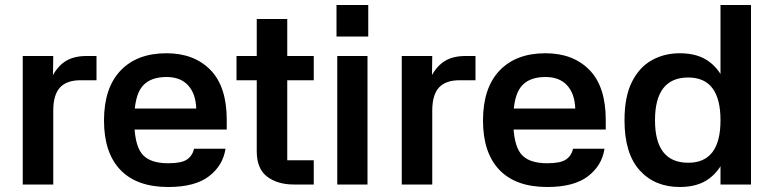

<svg xmlns="http://www.w3.org/2000/svg" viewBox="-20 -738 3095 768"><path d="M193 0H71V-514H193L192 -438Q214 -477 246 -495.5Q278 -514 326 -514H366V-417H302Q247 -417 220 -388Q193 -359 193 -295Z M465 -304H765Q763 -363 732.5 -396.5Q702 -430 646 -430Q579 -430 548 -391Q517 -352 517 -258Q517 -162 547 -123.5Q577 -85 653 -85Q706 -85 728 -100Q750 -115 756 -143H882Q872 -76 816 -33Q760 10 653 10Q527 10 461.5 -58.5Q396 -127 396 -256Q396 -386 462 -455.5Q528 -525 646 -525Q756 -525 821.5 -458.5Q887 -392 887 -258V-220H464Z M1235 -417H1129V-97H1235V0H1155Q1090 0 1048.5 -31.5Q1007 -63 1007 -133V-417H926V-514H1007V-662H1129V-514H1235Z M1450 -514V0H1329V-514ZM1326 -718H1453V-592H1326Z M1709 0H1587V-514H1709L1708 -438Q1730 -477 1762 -495.5Q1794 -514 1842 -514H1882V-417H1818Q1763 -417 1736 -388Q1709 -359 1709 -295Z M1981 -304H2281Q2279 -363 2248.5 -396.5Q2218 -430 2162 -430Q2095 -430 2064 -391Q2033 -352 2033 -258Q2033 -162 2063 -123.5Q2093 -85 2169 -85Q2222 -85 2244 -100Q2266 -115 2272 -143H2398Q2388 -76 2332 -33Q2276 10 2169 10Q2043 10 1977.5 -58.5Q1912 -127 1912 -256Q1912 -386 1978 -455.5Q2044 -525 2162 -525Q2272 -525 2337.5 -458.5Q2403 -392 2403 -258V-220H1980Z M2862 -718H2984V0H2862ZM2699 10Q2599 10 2538.5 -57Q2478 -124 2478 -257Q2478 -351 2507.5 -410Q2537 -469 2587 -497Q2637 -525 2699 -525Q2773 -525 2818.5 -490Q2864 -455 2884.5 -394.5Q2905 -334 2905 -257Q2905 -181 2884.5 -120.5Q2864 -60 2818.5 -25Q2773 10 2699 10ZM2733 -87Q2862 -87 2862 -257Q2862 -428 2733 -428Q2600 -428 2600 -257Q2600 -87 2733 -87Z"/></svg>

Font: 42dot Sans
Style: Bold
Weight: 700
Designer: 42dot
Version: Version 1.000